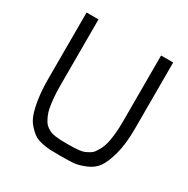

<svg xmlns="http://www.w3.org/2000/svg" viewBox="-166 -879 1009 1031"><g transform="rotate(30 338.5 -363.5)"><path d="M80 -320V-732H154V-320Q154 -280 157 -247Q160 -214 164.5 -189.5Q169 -165 177.5 -146Q186 -127 194 -114.5Q202 -102 215.5 -93Q229 -84 240 -79.5Q251 -75 269 -72.5Q287 -70 300.5 -69.5Q314 -69 336 -69Q338 -69 340.5 -69Q343 -69 346 -69Q349 -69 351 -69Q372 -69 384 -69.5Q396 -70 415 -72Q434 -74 445 -78.5Q456 -83 471 -91.5Q486 -100 495 -112.5Q504 -125 514 -144Q524 -163 529.5 -187.5Q535 -212 538.5 -245.5Q542 -279 542 -320V-732H617V-320Q617 -227 599.5 -162.5Q582 -98 559.5 -66Q537 -34 495.5 -17Q454 0 427 2.5Q400 5 351 5Q349 5 346.5 5Q344 5 342 5Q340 5 337 5Q334 5 332 5Q298 5 277 4Q256 3 226 -3.5Q196 -10 178 -22.5Q160 -35 139 -58.5Q118 -82 106.5 -116.5Q95 -151 87.5 -202.5Q80 -254 80 -320Z"/></g></svg>

Font: Mina
Style: Regular
Weight: 400
Version: Version 1.000